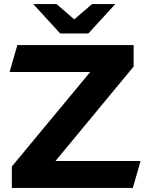

<svg xmlns="http://www.w3.org/2000/svg" viewBox="-20 -921 711 941"><path d="M413 -757 545 -901H431L344 -826L257 -901H143L275 -757ZM252 -132 635 -595V-700H65L27 -568H422L38 -105V0H631L669 -132Z"/></svg>

Font: Talent SemiBold
Style: Bold
Weight: 700
Designer: Mike Powis
Version: Version 1.001;hotconv 1.0.109;makeotfexe 2.5.65596